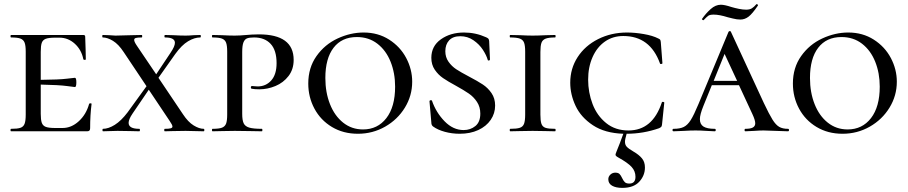

<svg xmlns="http://www.w3.org/2000/svg" viewBox="-20 -638 4413 933"><path d="M425 -133Q418 -79 418 -15Q418 -7 414.5 -3.5Q411 0 403 0H34Q31 0 31 -6Q31 -12 34 -12Q65 -12 79.5 -17Q94 -22 99.5 -36.5Q105 -51 105 -81V-387Q105 -417 99.5 -431Q94 -445 79.5 -450.5Q65 -456 34 -456Q31 -456 31 -462Q31 -468 34 -468H385Q394 -468 394 -460Q394 -440 396 -398L397 -350Q397 -347 391.5 -347Q386 -347 385 -350Q376 -396 343.5 -425.5Q311 -455 269 -455H248Q217 -455 202.5 -449.5Q188 -444 183 -430Q178 -416 178 -386V-250Q269 -251 304 -255.5Q339 -260 344 -260Q351 -260 351 -238Q351 -215 344 -215Q340 -215 304.5 -220Q269 -225 178 -227V-85Q178 -56 183 -41.5Q188 -27 202.5 -21.5Q217 -16 248 -16H284Q327 -16 363 -49Q399 -82 413 -133Q414 -136 419.5 -136Q425 -136 425 -133Z M970 0 882 -2 819 -1Q805 0 781 0Q778 0 778 -6Q778 -12 781 -12Q801 -12 809.5 -14.5Q818 -17 818 -23Q818 -31 804 -51L703 -202L624 -86Q605 -58 605 -41Q605 -12 657 -12Q660 -12 660 -6Q660 0 657 0Q629 0 615 -1L551 -2L514 -1Q503 0 480 0Q478 0 478 -6Q478 -12 480 -12Q507 -12 538 -31.5Q569 -51 600 -92L692 -219L581 -385Q556 -423 529 -439.5Q502 -456 479 -456Q477 -456 477 -462Q477 -468 479 -468L510 -467Q532 -465 541 -465Q569 -465 619 -467L669 -468Q671 -468 671 -462Q671 -456 669 -456Q648 -456 640 -453.5Q632 -451 632 -444Q632 -435 645 -416L739 -277L809 -382Q830 -413 830 -430Q830 -456 782 -456Q779 -456 779 -462Q779 -468 782 -468L822 -467Q856 -465 882 -465Q899 -465 921 -467L953 -468Q956 -468 956 -462Q956 -456 953 -456Q925 -456 894 -437.5Q863 -419 832 -376L750 -260L869 -83Q894 -45 921 -28.5Q948 -12 970 -12Q973 -12 973 -6Q973 0 970 0Z M1253 -12Q1255 -12 1255 -6Q1255 0 1253 0Q1216 0 1196 -1L1121 -2L1058 -1Q1042 0 1013 0Q1010 0 1010 -6Q1010 -12 1013 -12Q1044 -12 1058.5 -17.5Q1073 -23 1078.5 -37Q1084 -51 1084 -81V-387Q1084 -417 1078.5 -431Q1073 -445 1058.5 -450.5Q1044 -456 1013 -456Q1010 -456 1010 -462Q1010 -468 1013 -468L1058 -467Q1096 -465 1120 -465Q1145 -465 1177 -468Q1188 -469 1203.5 -470Q1219 -471 1238 -471Q1407 -471 1407 -347Q1407 -301 1382 -268.5Q1357 -236 1318.5 -220Q1280 -204 1240 -204Q1217 -204 1202 -207Q1199 -209 1199 -213Q1199 -220 1205 -220Q1211 -220 1217.5 -219Q1224 -218 1232 -218Q1272 -218 1298 -247Q1324 -276 1324 -331Q1324 -394 1295 -425Q1266 -456 1215 -456Q1192 -456 1180.5 -451.5Q1169 -447 1163 -432Q1157 -417 1157 -385V-85Q1157 -54 1164 -39Q1171 -24 1191 -18Q1211 -12 1253 -12Z M1478 -232Q1478 -309 1518 -365.5Q1558 -422 1620.5 -451Q1683 -480 1747 -480Q1817 -480 1871 -445.5Q1925 -411 1954 -356Q1983 -301 1983 -241Q1983 -173 1947.5 -115Q1912 -57 1851.5 -22.5Q1791 12 1719 12Q1648 12 1593 -21Q1538 -54 1508 -110Q1478 -166 1478 -232ZM1900 -217Q1900 -283 1878 -338Q1856 -393 1814 -425.5Q1772 -458 1714 -458Q1641 -458 1601 -406Q1561 -354 1561 -259Q1561 -189 1583.5 -132Q1606 -75 1647.5 -42Q1689 -9 1744 -9Q1815 -9 1857.5 -64Q1900 -119 1900 -217Z M2259 -266Q2301 -244 2326 -227.5Q2351 -211 2368.5 -185.5Q2386 -160 2386 -125Q2386 -87 2364.5 -55.5Q2343 -24 2304 -6Q2265 12 2214 12Q2176 12 2141.5 2.5Q2107 -7 2085 -23Q2076 -29 2076 -43L2067 -146Q2067 -150 2072 -151Q2077 -152 2079 -149Q2099 -91 2140.5 -48.5Q2182 -6 2233 -6Q2266 -6 2290 -25.5Q2314 -45 2314 -86Q2314 -118 2298 -142.5Q2282 -167 2258 -183.5Q2234 -200 2196 -221Q2157 -242 2133 -258.5Q2109 -275 2092.5 -299.5Q2076 -324 2076 -357Q2076 -414 2122.5 -447Q2169 -480 2235 -480Q2291 -480 2342 -457Q2351 -453 2353.5 -449.5Q2356 -446 2357 -439L2361 -349Q2361 -345 2356 -344Q2351 -343 2350 -347Q2344 -369 2326.5 -396Q2309 -423 2280.5 -442.5Q2252 -462 2217 -462Q2181 -462 2162.5 -442Q2144 -422 2144 -389Q2144 -360 2159.5 -338Q2175 -316 2197 -301.5Q2219 -287 2259 -266Z M2677 -12Q2680 -12 2680 -6Q2680 0 2677 0Q2648 0 2632 -1L2568 -2L2506 -1Q2489 0 2459 0Q2457 0 2457 -6Q2457 -12 2459 -12Q2491 -12 2506 -17Q2521 -22 2526.5 -36.5Q2532 -51 2532 -81V-387Q2532 -417 2526.5 -431Q2521 -445 2506 -450.5Q2491 -456 2459 -456Q2457 -456 2457 -462Q2457 -468 2459 -468L2506 -467Q2544 -465 2568 -465Q2594 -465 2634 -467L2677 -468Q2680 -468 2680 -462Q2680 -456 2677 -456Q2646 -456 2631 -450Q2616 -444 2611 -429.5Q2606 -415 2606 -385V-81Q2606 -51 2611 -36.5Q2616 -22 2630.5 -17Q2645 -12 2677 -12Z M3208 -139 3197 -33Q3196 -25 3193.5 -22Q3191 -19 3183 -15Q3106 12 3025 12Q3017 39 3017 51Q3017 66 3026 75.5Q3035 85 3059 99Q3085 114 3099.5 131.5Q3114 149 3114 176Q3114 215 3086.5 245Q3059 275 3004 275Q2973 275 2954.5 264.5Q2936 254 2936 233Q2936 220 2946 210.5Q2956 201 2970 201Q2984 201 2990.5 207.5Q2997 214 3003 227Q3009 240 3016 247Q3023 254 3038 254Q3068 254 3068 221Q3068 194 3049.5 173.5Q3031 153 2984 127Q2971 120 2971 114Q2971 110 2976 98Q2991 62 3009 12Q2919 9 2861 -29.5Q2803 -68 2777 -123.5Q2751 -179 2751 -236Q2751 -305 2787 -360.5Q2823 -416 2886.5 -448Q2950 -480 3027 -480Q3065 -480 3108.5 -472.5Q3152 -465 3179 -451Q3186 -448 3188 -445Q3190 -442 3191 -434L3199 -331Q3199 -328 3193.5 -327Q3188 -326 3187 -330Q3139 -463 3009 -463Q2958 -463 2919.5 -436Q2881 -409 2859.5 -360.5Q2838 -312 2838 -251Q2838 -189 2859.5 -132.5Q2881 -76 2925.5 -40Q2970 -4 3034 -4Q3151 -4 3196 -140Q3197 -144 3202.5 -143Q3208 -142 3208 -139Z M3809 0Q3790 0 3750 -2Q3708 -4 3690 -4Q3673 -4 3645 -2Q3615 0 3602 0Q3598 0 3598 -6Q3598 -12 3602 -12Q3627 -12 3638.5 -18.5Q3650 -25 3650 -39Q3650 -54 3636 -84L3571 -224H3439L3398 -123Q3381 -81 3381 -59Q3381 -34 3398.5 -23Q3416 -12 3453 -12Q3458 -12 3458 -6Q3458 0 3453 0Q3439 0 3413 -2Q3383 -4 3360 -4Q3335 -4 3303 -2Q3271 0 3253 0Q3248 0 3248 -6Q3248 -12 3253 -12Q3284 -12 3302.5 -21Q3321 -30 3336.5 -54.5Q3352 -79 3374 -132L3520 -483Q3522 -487 3526.5 -487Q3531 -487 3532 -483L3692 -137Q3718 -82 3734 -56.5Q3750 -31 3766.5 -21.5Q3783 -12 3809 -12Q3814 -12 3814 -6Q3814 0 3809 0ZM3562 -245 3501 -376 3448 -245ZM3656 -618H3657Q3660 -618 3662 -615.5Q3664 -613 3663 -611Q3636 -571 3617.5 -557Q3599 -543 3578 -543Q3561 -543 3541.5 -548Q3522 -553 3517 -554Q3476 -567 3448 -567Q3430 -567 3422 -561.5Q3414 -556 3399 -540H3398Q3395 -540 3392.5 -542.5Q3390 -545 3392 -547Q3410 -573 3433.5 -594Q3457 -615 3483 -615Q3501 -615 3534 -604Q3551 -599 3570.5 -595Q3590 -591 3606 -591Q3623 -591 3633.5 -597.5Q3644 -604 3656 -618Z M3833 -232Q3833 -309 3873 -365.5Q3913 -422 3975.5 -451Q4038 -480 4102 -480Q4172 -480 4226 -445.5Q4280 -411 4309 -356Q4338 -301 4338 -241Q4338 -173 4302.5 -115Q4267 -57 4206.5 -22.5Q4146 12 4074 12Q4003 12 3948 -21Q3893 -54 3863 -110Q3833 -166 3833 -232ZM4255 -217Q4255 -283 4233 -338Q4211 -393 4169 -425.5Q4127 -458 4069 -458Q3996 -458 3956 -406Q3916 -354 3916 -259Q3916 -189 3938.5 -132Q3961 -75 4002.5 -42Q4044 -9 4099 -9Q4170 -9 4212.5 -64Q4255 -119 4255 -217Z"/></svg>

Font: Cormorant SC Medium
Style: Regular
Weight: 500
Designer: Christian Thalmann (Catharsis Fonts)
Version: Version 3.000